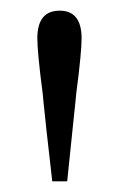

<svg xmlns="http://www.w3.org/2000/svg" viewBox="-20 -821 223 360"><path d="M106 -481 116 -578C117 -591 120 -613 123 -646C130 -699 133 -733 133 -749C133 -784 119 -801 92 -801C64 -801 50 -784 50 -749C50 -733 53 -699 60 -646C63 -613 66 -591 67 -578L78 -481Z"/></svg>

Font: AllPunType Light
Style: Regular
Weight: 300
Version: 1.0